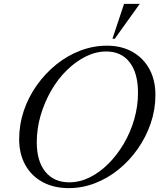

<svg xmlns="http://www.w3.org/2000/svg" viewBox="-20 -960 823 992"><path d="M335 12Q258 12 200 -19.5Q142 -51 110.5 -108Q79 -165 79 -241Q79 -317 103 -388Q127 -459 170.5 -520Q214 -581 271 -627Q328 -673 395 -698.5Q462 -724 533 -724Q608 -724 664.5 -692Q721 -660 752 -603Q783 -546 783 -469Q783 -394 759 -323.5Q735 -253 692.5 -192Q650 -131 593.5 -85Q537 -39 471 -13.5Q405 12 335 12ZM338 -18Q392 -18 443.5 -43.5Q495 -69 540 -114Q585 -159 619.5 -217.5Q654 -276 673.5 -343.5Q693 -411 693 -481Q693 -582 650 -638Q607 -694 529 -694Q475 -694 423 -668Q371 -642 325 -597Q279 -552 244.5 -492Q210 -432 190 -364Q170 -296 170 -225Q170 -127 214.5 -72.5Q259 -18 338 -18ZM561 -760 621 -940H702L573 -760Z"/></svg>

Font: Baskervville
Style: Italic
Weight: 400
Italic angle: -18°
Designer: ANRT
Foundry: ANRT
Version: Version 1.100